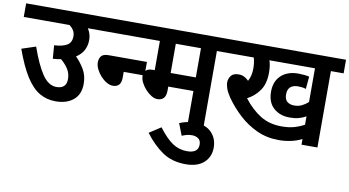

<svg xmlns="http://www.w3.org/2000/svg" viewBox="-84 -830 2378 1307"><g transform="rotate(10 1105.5 -177.0)"><path d="M0 -622H534V-528H443Q454 -511 460 -492Q466 -473 466 -451Q466 -369 397 -325Q429 -294 455 -251Q481 -208 481 -150Q481 -77 435 -38.5Q389 0 312 0Q250 0 200 -29.5Q150 -59 106.5 -127Q63 -195 21 -312L118 -344Q160 -224 203 -160.5Q246 -97 302 -97Q334 -97 352 -113Q370 -129 370 -164Q370 -201 351.5 -231Q333 -261 300 -289Q274 -284 244 -282L237 -374Q294 -377 325 -395Q356 -413 356 -457Q356 -480 345 -497.5Q334 -515 316 -528H0Z M520 -622H874V-528H520ZM735 -278V-238Q735 -172 678 -172Q657 -172 634.5 -185Q612 -198 593 -219Q574 -240 562 -264.5Q550 -289 550 -312Q550 -337 563.5 -354.5Q577 -372 616 -372H879V-278Z M1335 -528V0H1225V-232H1051V-206Q1051 -168 1035.5 -151.5Q1020 -135 993 -135Q972 -135 950 -148.5Q928 -162 909 -183Q890 -204 878 -228Q866 -252 866 -273Q866 -295 879.5 -310.5Q893 -326 929 -326H941V-528H835V-622H1423V-528ZM1225 -528H1051V-326H1225Z M1167 0Q1219 -22 1273 -22Q1346 -22 1387 19Q1428 60 1428 124Q1428 188 1384 228Q1340 268 1259 268Q1163 268 1096.5 222Q1030 176 974 101L1054 49Q1107 119 1152 149Q1197 179 1253 179Q1330 179 1330 120Q1330 91 1311.5 78.5Q1293 66 1268 66Q1249 66 1232 70.5Q1215 75 1199 82Z M2123 -528V0H2013V-39Q1977 -21 1937 -12.5Q1897 -4 1854 -4Q1771 -4 1702.5 -35.5Q1634 -67 1578.5 -118Q1523 -169 1480 -230Q1458 -263 1449.5 -287Q1441 -311 1441 -331Q1441 -355 1456.5 -376Q1472 -397 1510 -397Q1549 -397 1579 -365Q1590 -384 1595 -407Q1600 -430 1600 -455Q1600 -494 1590 -528H1410V-622H2211V-528ZM1917 -254Q1947 -254 1970 -265.5Q1993 -277 2013 -295V-528H1698Q1704 -511 1707 -490Q1710 -469 1710 -444Q1710 -368 1677.5 -321Q1645 -274 1593 -247Q1645 -179 1708 -139Q1771 -99 1857 -99Q1905 -99 1941.5 -109Q1978 -119 2013 -138V-196Q1991 -183 1964 -175.5Q1937 -168 1901 -168Q1833 -168 1789.5 -207Q1746 -246 1746 -320Q1746 -391 1789.5 -432Q1833 -473 1909 -473Q1925 -473 1947 -471Q1969 -469 1984 -465L1976 -379Q1965 -383 1951 -385Q1937 -387 1923 -387Q1850 -387 1850 -319Q1850 -284 1869 -269Q1888 -254 1917 -254Z"/></g></svg>

Font: Noto Sans Devanagari SemiCondensed SemiBold
Style: Regular
Weight: 600
Width: 4
Designer: Jelle Bosma - Monotype Design Team
Foundry: Monotype Imaging Inc.
Version: Version 2.004; ttfautohint (v1.8.4.7-5d5b)